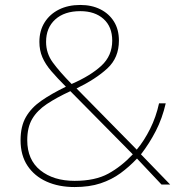

<svg xmlns="http://www.w3.org/2000/svg" viewBox="-20 -745 742 775"><path d="M304 -725Q350 -725 385 -707.5Q420 -690 440 -658Q460 -626 460 -581Q460 -512 413.5 -469Q367 -426 289 -388L532 -141Q562 -177 586 -225Q610 -273 622 -328H649Q635 -267 609 -216.5Q583 -166 549 -122L667 0H632L533 -105Q502 -72 466.5 -46Q431 -20 386 -5Q341 10 281 10Q217 10 168 -12Q119 -34 91 -76Q63 -118 63 -179Q63 -235 84.5 -272.5Q106 -310 147 -338.5Q188 -367 246 -395Q211 -430 187 -458Q163 -486 151 -514Q139 -542 139 -576Q139 -621 160 -654.5Q181 -688 218 -706.5Q255 -725 304 -725ZM264 -377Q208 -351 169 -325Q130 -299 110 -265Q90 -231 90 -179Q90 -100 143 -57.5Q196 -15 281 -15Q364 -15 417 -44Q470 -73 516 -122ZM304 -700Q240 -700 203 -666.5Q166 -633 166 -576Q166 -530 193 -493Q220 -456 269 -406Q345 -439 389 -479.5Q433 -520 433 -581Q433 -637 398 -668.5Q363 -700 304 -700Z"/></svg>

Font: Noto Sans Cham Thin
Style: Regular
Weight: 250
Version: Version 2.002